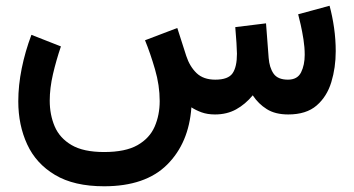

<svg xmlns="http://www.w3.org/2000/svg" viewBox="-20 -400 1237 671"><path d="M731.4 0Q705.1 0 684.8 -7.3Q664.6 -14.6 648.9 -24.9Q640.1 99.6 564.2 175.3Q488.3 251 343.8 251Q238.8 251 172.4 211.4Q106 171.9 75 104.5Q43.9 37.1 43.9 -45.9Q43.9 -101.6 55.9 -160.9Q67.9 -220.2 89.8 -278.3L192.9 -237.8Q176.3 -189 165 -140.4Q153.8 -91.8 153.8 -48.3Q153.8 1 171.1 41.7Q188.5 82.5 230 106.9Q271.5 131.3 343.8 131.3Q418.5 131.3 460.7 107.2Q502.9 83 520.5 42.5Q538.1 2 538.1 -46.9Q538.1 -101.6 521.7 -157.7Q505.4 -213.9 486.8 -259.3L599.6 -302.2L630.9 -204.6Q643.1 -167.5 667 -144.5Q690.9 -121.6 732.4 -121.6Q777.3 -121.6 792.7 -143.8Q808.1 -166 808.1 -212.4Q808.1 -223.6 806.4 -250.2Q804.7 -276.9 802.2 -305.2L909.7 -318.4L918.9 -197.8Q921.4 -164.1 936 -142.8Q950.7 -121.6 986.3 -121.6Q1019.5 -121.6 1032.2 -147.2Q1044.9 -172.9 1044.9 -208.5Q1044.9 -234.9 1040.5 -262.7Q1036.1 -290.5 1030.8 -314Q1025.4 -337.4 1022 -350.1L1131.8 -379.9Q1141.6 -343.8 1147.5 -302.7Q1153.3 -261.7 1153.3 -221.2Q1153.3 -163.6 1137.9 -113Q1122.6 -62.5 1086.4 -31.2Q1050.3 0 987.3 0Q941.9 0 912.4 -18.6Q882.8 -37.1 863.3 -66.9Q837.4 -35.6 805.2 -17.8Q772.9 0 731.4 0Z"/></svg>

Font: Vazirmatn RD FD SemiBold
Style: Regular
Weight: 600
Designer: Saber Rastikerdar
Foundry: Saber Rastikerdar
Version: Version 33.003